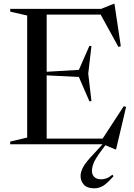

<svg xmlns="http://www.w3.org/2000/svg" viewBox="-20 -762 710 1014"><path d="M34 0V-14.5L123.5 -35.5V-680L34 -700.5V-715H514L580.5 -742H584.5L618 -518L605.5 -514L511.5 -685H226.5V-383L396.5 -393L452 -519.5H463L446 -373L463 -227.5H452L396.5 -355.5L226.5 -364V-30H522L633.5 -201L646 -197.5L593 27H589L536.5 5L517.5 30.5Q484.5 74.5 475 98.2Q465.5 122 465.5 140.5Q465.5 160.5 478.2 172.8Q491 185 514 185Q526.5 185 540.5 180.5Q554.5 176 574 160.5L579.5 168.5Q546 206.5 524.5 219.5Q503 232.5 477.5 232.5Q440 232.5 422.8 213.2Q405.5 194 405.5 167.5Q405.5 146.5 419 120.8Q432.5 95 477 48.5L521.5 0Z"/></svg>

Font: Newsreader 72pt
Style: Regular
Weight: 400
Designer: Hugues Gentile
Foundry: Production Type
Version: Version 1.003; ttfautohint (v1.8.3)